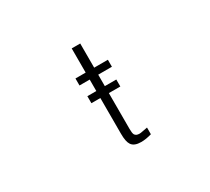

<svg xmlns="http://www.w3.org/2000/svg" viewBox="-136 -918 1271 1162"><g transform="rotate(-30 500.0 -337.5)"><path d="M528.3 -687.5H468.8V-518.6H397.5V-469.7H468.8V-389.6H406.2V-340.8H468.8V-90.8Q468.8 -35.2 484.4 -12.7Q502 13.7 550.8 13.7Q567.4 13.7 585.9 10.7Q603.5 7.8 624 2V-44.9L614.3 -43Q596.7 -39.1 587.9 -38.1Q575.2 -35.2 566.4 -35.2Q543 -35.2 534.2 -49.8Q528.3 -60.5 528.3 -90.8V-340.8H608.4V-389.6H528.3V-469.7H624V-518.6H528.3Z"/></g></svg>

Font: DotumChe
Style: Regular
Weight: 400
Monospace: yes
Version: Version 2.21